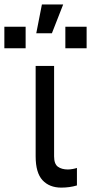

<svg xmlns="http://www.w3.org/2000/svg" viewBox="-88 -845 414 872"><path d="M73.9 -545.5H157.7V-134.9Q157.7 -100.1 175.1 -87.7Q192.5 -75.3 220.2 -75.3Q230.1 -75.3 242.7 -77.6Q255.3 -79.9 261.4 -82.4V-2.8Q228.3 7.1 190.3 7.1Q136.4 7.1 105.1 -26.6Q73.9 -60.4 73.9 -134.9ZM147.7 -693.9H76.7L102.3 -824.6H198.9ZM28.4 -625.7H-68.2V-723.7H28.4ZM305.4 -625.7H208.8V-723.7H305.4Z"/></svg>

Font: Riot Sans
Style: Regular
Weight: 400
Designer: Rasmus Andersson
Foundry: rsms
Version: Version 4.001